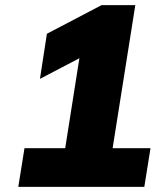

<svg xmlns="http://www.w3.org/2000/svg" viewBox="-20 -725 640 745"><path d="M51 0 75 -150H233L288 -499L135 -419L162 -594L374 -705H505L417 -150H564L540 0Z"/></svg>

Font: Winston ExtraBold
Style: Italic
Weight: 800
Italic angle: -9°
Designer: Original fonts by Vernon Adams / Changes by Cristiano Sobral
Foundry: Original fonts by Vernon Adams / Changes by Cristiano Sobral
Version: Version 2.503;July 17, 2020;FontCreator 13.0.0.2655 64-bit